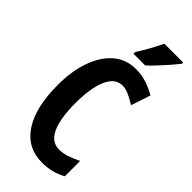

<svg xmlns="http://www.w3.org/2000/svg" viewBox="-292 -1086 1062 1062"><g transform="rotate(45 239.0 -555.0)"><path d="M304 -700Q262 -700 236 -667Q210 -634 198 -577Q186 -520 186 -448Q186 -328 215 -264.5Q244 -201 304 -201Q334 -201 364 -211Q394 -221 431 -239V-119Q366 -83 288 -83Q172 -83 109 -178.5Q46 -274 46 -449Q46 -556 75 -639Q104 -722 158.5 -769.5Q213 -817 292 -817Q335 -817 373.5 -804.5Q412 -792 450 -770L412 -656Q382 -675 354.5 -687.5Q327 -700 304 -700ZM449 -1017Q435 -999 411.5 -972Q388 -945 361.5 -916.5Q335 -888 312 -867H220V-880Q246 -920 266 -957Q286 -994 302 -1027H449Z"/></g></svg>

Font: Noto Sans Kannada UI ExtraCondensed
Style: Bold
Weight: 700
Width: 2
Designer: Jelle Bosma - Monotype Design Team
Foundry: Monotype Imaging Inc.
Version: Version 2.005; ttfautohint (v1.8.4.7-5d5b)